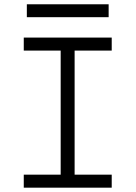

<svg xmlns="http://www.w3.org/2000/svg" viewBox="-20 -867 626 887"><path d="M89.8 0V-60.1H260.3V-633.3H89.8V-693.4H496.1V-633.3H324.7V-60.1H496.1V0ZM104 -787.6V-847.2H481.9V-787.6Z"/></svg>

Font: CaskaydiaCove NFP Light
Style: Regular
Weight: 300
Designer: Aaron Bell
Foundry: Saja Typeworks
Version: Version 2111.001; VTT 6.35;Nerd Fonts 3.1.1